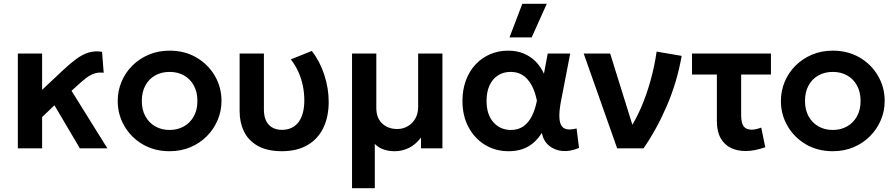

<svg xmlns="http://www.w3.org/2000/svg" viewBox="-20 -782 4714 1012"><path d="M74 0V-500H202V-308.5L310 -410Q348 -446 380.8 -470.2Q413.5 -494.5 446.2 -504.8Q479 -515 518 -509L526.5 -398.5Q498.5 -402 476 -394Q453.5 -386 431.8 -369Q410 -352 384.5 -328.5L357 -303.5L546 0H401L267 -227L202 -165V0Z M874 15Q794 15 732.2 -21.2Q670.5 -57.5 635.5 -117.8Q600.5 -178 600.5 -250Q600.5 -303 620.5 -351Q640.5 -399 677.2 -435.8Q714 -472.5 764 -493.8Q814 -515 874 -515Q953.5 -515 1015.2 -479Q1077 -443 1112.2 -382.5Q1147.5 -322 1147.5 -250Q1147.5 -197 1127.2 -149.2Q1107 -101.5 1070.5 -64.5Q1034 -27.5 984 -6.2Q934 15 874 15ZM874 -97Q916 -97 949.2 -115.8Q982.5 -134.5 1001.5 -168.8Q1020.5 -203 1020.5 -250Q1020.5 -297 1001.5 -331.5Q982.5 -366 949.5 -384.5Q916.5 -403 874 -403Q831.5 -403 798.2 -384.5Q765 -366 746.2 -331.5Q727.5 -297 727.5 -250Q727.5 -203 746.5 -168.8Q765.5 -134.5 798.5 -115.8Q831.5 -97 874 -97Z M1467.5 15Q1388 15 1338.5 -13.2Q1289 -41.5 1266 -89Q1243 -136.5 1243 -195.5V-500H1371V-205.5Q1371 -152 1396.5 -124.8Q1422 -97.5 1467.5 -97.5Q1496.5 -98 1518.5 -109Q1540.5 -120 1555 -140.2Q1569.5 -160.5 1576.8 -189.2Q1584 -218 1584 -253Q1584 -293 1576 -331Q1568 -369 1552.2 -404Q1536.5 -439 1513 -469L1623.5 -513.5Q1666.5 -458 1689.5 -387Q1712.5 -316 1712.5 -245.5Q1712.5 -166.5 1684.2 -108Q1656 -49.5 1601.2 -17.5Q1546.5 14.5 1467.5 15Z M1835.5 210V-500H1963.5V-213Q1963.5 -160 1994.5 -131Q2025.5 -102 2074 -102Q2104.5 -102 2129.5 -116.8Q2154.5 -131.5 2169.2 -157.5Q2184 -183.5 2184 -218V-500H2312V0H2199V-57Q2171 -20 2135.5 -2.5Q2100 15 2060.5 15Q2029.5 15 2002.5 6Q1975.5 -3 1955.5 -23.5V210Z M2660.5 15Q2591 15 2536 -18.8Q2481 -52.5 2449.2 -112.2Q2417.5 -172 2417.5 -250Q2417.5 -309 2435.5 -357.8Q2453.5 -406.5 2486.2 -441.8Q2519 -477 2562.8 -496Q2606.5 -515 2658 -515Q2704 -515 2740.5 -499.8Q2777 -484.5 2803.8 -457.2Q2830.5 -430 2847 -393.5L2867 -500H2985.5L2939 -260Q2928.5 -208 2928.2 -174Q2928 -140 2937.8 -122.2Q2947.5 -104.5 2967.8 -100.8Q2988 -97 3019 -105L3032 -2.5Q2986 17.5 2944.2 13.8Q2902.5 10 2873.2 -14.8Q2844 -39.5 2836 -81.5Q2806.5 -34.5 2764 -9.8Q2721.5 15 2660.5 15ZM2673 -97Q2712 -97 2739.2 -116.5Q2766.5 -136 2783.8 -170.8Q2801 -205.5 2810 -251.5Q2806.5 -268.5 2800.5 -288.5Q2794.5 -308.5 2784.2 -328.8Q2774 -349 2758.8 -365.8Q2743.5 -382.5 2722 -392.8Q2700.5 -403 2671.5 -403Q2633 -403 2604.5 -384.5Q2576 -366 2560.2 -331.8Q2544.5 -297.5 2544.5 -250.5Q2544.5 -178.5 2580.5 -137.8Q2616.5 -97 2673 -97ZM2665.5 -585 2733 -762H2862L2782.5 -585Z M3233 0 3056.5 -500H3196L3329 -73.5L3298 -100Q3330.5 -149.5 3358.8 -214.5Q3387 -279.5 3408.2 -355Q3429.5 -430.5 3441 -510L3573 -487.5Q3549 -351 3496.2 -227.5Q3443.5 -104 3372 0Z M3909 14Q3865.5 14 3831.5 -2.8Q3797.5 -19.5 3778 -54.5Q3758.5 -89.5 3758.5 -144V-389H3627.5V-500H4043.5V-389H3886.5V-177.5Q3886.5 -133 3900 -115.8Q3913.5 -98.5 3941.5 -98.5Q3953.5 -98.5 3966.2 -101.5Q3979 -104.5 3992.5 -109.5L4013.5 -6Q3987 3.5 3960.5 8.8Q3934 14 3909 14Z M4369.5 15Q4289.5 15 4227.8 -21.2Q4166 -57.5 4131 -117.8Q4096 -178 4096 -250Q4096 -303 4116 -351Q4136 -399 4172.8 -435.8Q4209.5 -472.5 4259.5 -493.8Q4309.5 -515 4369.5 -515Q4449 -515 4510.8 -479Q4572.5 -443 4607.8 -382.5Q4643 -322 4643 -250Q4643 -197 4622.8 -149.2Q4602.5 -101.5 4566 -64.5Q4529.5 -27.5 4479.5 -6.2Q4429.5 15 4369.5 15ZM4369.5 -97Q4411.5 -97 4444.8 -115.8Q4478 -134.5 4497 -168.8Q4516 -203 4516 -250Q4516 -297 4497 -331.5Q4478 -366 4445 -384.5Q4412 -403 4369.5 -403Q4327 -403 4293.8 -384.5Q4260.5 -366 4241.8 -331.5Q4223 -297 4223 -250Q4223 -203 4242 -168.8Q4261 -134.5 4294 -115.8Q4327 -97 4369.5 -97Z"/></svg>

Font: Geologica Roman Medium
Style: Regular
Weight: 500
Designer: Sindre Bremnes, Frode Helland
Foundry: Monokrom Skriftforlag AS
Version: Version 1.010;gftools[0.9.28]